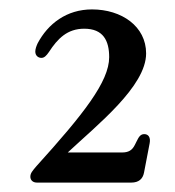

<svg xmlns="http://www.w3.org/2000/svg" viewBox="-20 -733 371 408"><path d="M286.5 -448C278 -448 274.5 -441 270.5 -433L266.5 -425C261 -414 253.5 -409 239.5 -409H124C186.5 -467.5 290.5 -549.5 290.5 -619.5C290.5 -677 238.5 -713 175.5 -713C121.5 -713 82 -682.5 60 -641C57.5 -635.5 55 -629 55 -623.5C55 -614.5 61.5 -610 68 -610C74 -610 78.5 -614.5 84 -622.5C102.5 -651 123 -672 159 -672C199.5 -672 212 -646.5 212 -611.5C212 -559.5 157 -490 57.5 -380C49 -370 44.5 -365 44.5 -357.5C44.5 -351 49 -345 58.5 -345H259C275 -345 283.5 -353 286 -366L298 -428.5C300.5 -441.5 295 -448 286.5 -448Z"/></svg>

Font: dr Title
Style: Regular
Weight: 400
Version: Version 1.000;hotconv 1.0.109;makeotfexe 2.5.65596